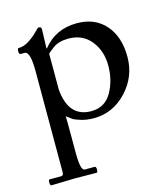

<svg xmlns="http://www.w3.org/2000/svg" viewBox="-112 -565 805 924"><g transform="rotate(-15 291.0 -103.0)"><path d="M180 -466 177 -370H179Q242 -450 349 -450Q439 -450 491 -390.5Q543 -331 543 -231.5Q543 -132 474.5 -59.5Q406 13 311 13Q277 13 248.5 4.5Q220 -4 209.5 -11Q199 -18 182 -31Q183 -14 183 70V152Q183 240 204 240H253Q261 240 261 255Q261 270 255 270L146 269L30 272Q23 272 23 257Q23 242 28 242H86Q98 242 98 225V-280Q98 -377 70 -377H50Q42 -377 42 -392Q42 -407 48 -407Q75 -407 101.5 -424.5Q128 -442 145 -460Q162 -478 166 -478Q180 -478 180 -466ZM308 -23Q376 -23 409.5 -81.5Q443 -140 443 -214Q443 -288 402 -338.5Q361 -389 291 -389Q243 -389 214 -368Q199 -357 192 -350.5Q185 -344 183 -343V-164Q195 -23 308 -23Z"/></g></svg>

Font: Sedan
Style: Regular
Weight: 400
Designer: Sebastian Salazar
Foundry: Sebastian Salazar
Version: Version 1.001